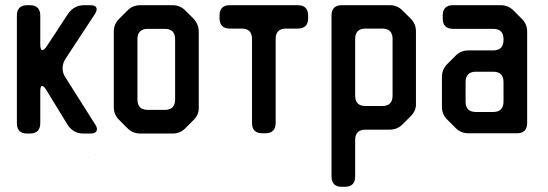

<svg xmlns="http://www.w3.org/2000/svg" viewBox="-20 -505 2109 739"><path d="M85 9H95Q135 9 135 -31V-152Q135 -174 142 -174Q149 -174 158 -159L240 -25Q262 9 301 9H328Q353 9 353 -8Q353 -16 347 -25L230 -210Q221 -225 221 -242Q221 -261 231 -277L346 -452Q352 -463 352 -469Q352 -485 328 -485H304Q265 -485 242 -452L160 -327Q150 -312 143 -312Q135 -312 135 -335V-445Q135 -485 95 -485H85Q45 -485 45 -445V-31Q45 9 85 9ZM347 91V89H346Z M471 -11Q491 9 520 9H644Q673 9 693 -11L725 -43Q747 -65 745 -93V-383Q745 -411 725 -433L693 -465Q673 -485 644 -485H520Q491 -485 471 -465L438 -432Q418 -412 418 -383V-93Q418 -64 438 -44ZM509 -122V-354Q509 -394 549 -394H614Q654 -394 654 -354V-122Q654 -82 614 -82H549Q509 -82 509 -122Z M950 -32Q950 8 990 8H1001Q1041 8 1041 -32V-355Q1041 -395 1081 -395H1126Q1166 -395 1166 -435V-445Q1166 -485 1126 -485H865Q825 -485 825 -445V-435Q825 -395 865 -395H910Q950 -395 950 -355Z M1296 214H1307Q1347 214 1347 174V34Q1347 -6 1387 -6H1480Q1509 -6 1529 -26L1561 -58Q1583 -80 1581 -108V-384Q1581 -413 1561 -433L1529 -465Q1509 -485 1480 -485H1296Q1256 -485 1256 -445V174Q1256 214 1296 214ZM1347 -137V-355Q1347 -395 1387 -395H1451Q1491 -395 1491 -355V-137Q1491 -97 1451 -97H1387Q1347 -97 1347 -137Z M1734 -12Q1754 8 1783 8H1969Q2009 8 2009 -32V-383Q2009 -412 1989 -432L1956 -465Q1936 -485 1907 -485H1724Q1684 -485 1684 -445V-434Q1684 -394 1724 -394H1878Q1918 -394 1918 -354V-351Q1918 -311 1878 -311H1783Q1754 -311 1734 -291L1702 -259Q1681 -238 1681 -210V-94Q1681 -65 1701 -45ZM1772 -114V-189Q1772 -229 1812 -229H1878Q1918 -229 1918 -189V-114Q1918 -74 1878 -74H1812Q1772 -74 1772 -114Z"/></svg>

Font: WDXL Lubrifont SC
Style: Regular
Weight: 400
Designer: [WDXL Lubrifont] Copyright 2020-2022 (c) NightFurySL2001, Skr-ZERO; [ZCOOL QingKe HuangYou] Copyright 2018-2022 (c) The 
Version: Version 2.001;hotconv 1.1.1;makeotfexe 2.6.0